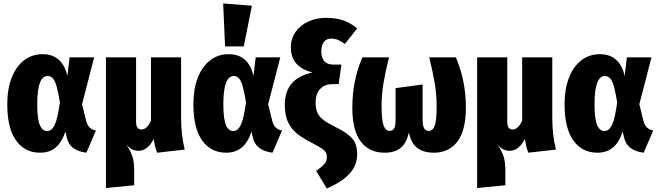

<svg xmlns="http://www.w3.org/2000/svg" viewBox="-20 -864 3808 1109"><path d="M369 -424 382 -533H524L454 -262L478 -164Q485 -139 499 -126.5Q513 -114 534 -110L479 18Q430 12 401.5 -10.5Q373 -33 364 -76L358 -104Q337 -42 301.5 -12Q266 18 211 18Q123 18 72.5 -53Q22 -124 22 -262Q22 -349 47 -414Q72 -479 118 -515Q164 -551 226 -551Q285 -551 321 -517.5Q357 -484 369 -424ZM195 -262Q195 -177 210 -142Q225 -107 252 -107Q279 -107 296 -142.5Q313 -178 326 -273Q316 -333 307 -365Q298 -397 285.5 -411Q273 -425 255 -425Q195 -425 195 -262Z M888 18Q880 -1 876 -17.5Q872 -34 868 -61Q832 7 781 7Q760 7 742.5 -1.5Q725 -10 708 -33Q733 6 744 37.5Q755 69 755 121V206L592 222V-533H766V-160Q766 -116 797 -116Q828 -116 852 -166V-533H1026V-183Q1026 -86 1047 0Z M1444 -424 1457 -533H1599L1529 -262L1553 -164Q1560 -139 1574 -126.5Q1588 -114 1609 -110L1554 18Q1505 12 1476.5 -10.5Q1448 -33 1439 -76L1433 -104Q1412 -42 1376.5 -12Q1341 18 1286 18Q1198 18 1147.5 -53Q1097 -124 1097 -262Q1097 -349 1122 -414Q1147 -479 1193 -515Q1239 -551 1301 -551Q1360 -551 1396 -517.5Q1432 -484 1444 -424ZM1270 -262Q1270 -177 1285 -142Q1300 -107 1327 -107Q1354 -107 1371 -142.5Q1388 -178 1401 -273Q1391 -333 1382 -365Q1373 -397 1360.5 -411Q1348 -425 1330 -425Q1270 -425 1270 -262ZM1269 -844 1435 -831 1388 -596H1280Z M2043 -700 1972 -610Q1948 -627 1931 -634Q1914 -641 1892 -641Q1865 -641 1850.5 -621.5Q1836 -602 1836 -568Q1836 -531 1853 -511Q1870 -491 1905 -491H1952L1936 -378H1900Q1855 -378 1829 -350Q1803 -322 1803 -272Q1803 -235 1814.5 -211Q1826 -187 1851 -169Q1876 -151 1924 -127Q1987 -96 2015 -63.5Q2043 -31 2043 27Q2043 90 2000.5 137.5Q1958 185 1868 225L1806 123Q1838 101 1853 84Q1868 67 1868 44Q1868 21 1855 7Q1842 -7 1796 -31Q1736 -62 1702 -87Q1668 -112 1646.5 -153Q1625 -194 1625 -258Q1625 -412 1785 -445Q1722 -462 1691 -497.5Q1660 -533 1660 -591Q1660 -641 1687 -679.5Q1714 -718 1760.5 -739.5Q1807 -761 1864 -761Q1921 -761 1963.5 -746Q2006 -731 2043 -700Z M2671 -243Q2671 -111 2622 -46.5Q2573 18 2487 18Q2426 18 2390 -9.5Q2354 -37 2342 -99Q2327 -36 2293.5 -9Q2260 18 2201 18Q2113 18 2064 -46Q2015 -110 2015 -243Q2015 -398 2073 -533H2227Q2207 -454 2195.5 -386.5Q2184 -319 2184 -252Q2184 -171 2195.5 -139.5Q2207 -108 2230 -108Q2248 -108 2256.5 -122Q2265 -136 2265 -175V-355L2421 -376V-175Q2421 -137 2430 -122.5Q2439 -108 2457 -108Q2480 -108 2491 -138Q2502 -168 2502 -253Q2502 -319 2490.5 -386.5Q2479 -454 2459 -533H2613Q2671 -398 2671 -243Z M3032 18Q3024 -1 3020 -17.5Q3016 -34 3012 -61Q2976 7 2925 7Q2904 7 2886.5 -1.5Q2869 -10 2852 -33Q2877 6 2888 37.5Q2899 69 2899 121V206L2736 222V-533H2910V-160Q2910 -116 2941 -116Q2972 -116 2996 -166V-533H3170V-183Q3170 -86 3191 0Z M3588 -424 3601 -533H3743L3673 -262L3697 -164Q3704 -139 3718 -126.5Q3732 -114 3753 -110L3698 18Q3649 12 3620.5 -10.5Q3592 -33 3583 -76L3577 -104Q3556 -42 3520.5 -12Q3485 18 3430 18Q3342 18 3291.5 -53Q3241 -124 3241 -262Q3241 -349 3266 -414Q3291 -479 3337 -515Q3383 -551 3445 -551Q3504 -551 3540 -517.5Q3576 -484 3588 -424ZM3414 -262Q3414 -177 3429 -142Q3444 -107 3471 -107Q3498 -107 3515 -142.5Q3532 -178 3545 -273Q3535 -333 3526 -365Q3517 -397 3504.5 -411Q3492 -425 3474 -425Q3414 -425 3414 -262Z"/></svg>

Font: Fira Sans Condensed ExtraBold
Style: Regular
Weight: 800
Width: 3
Designer: Carrois Corporate & Edenspiekermann AG
Foundry: Carrois Corporate GbR & Edenspiekermann AG
Version: Version 4.203